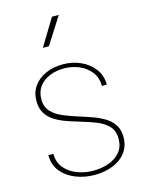

<svg xmlns="http://www.w3.org/2000/svg" viewBox="-137 -1015 830 1100"><g transform="rotate(-15 278.5 -464.5)"><path d="M282.2 -934.1 186 -775.4H221.7L322.8 -934.1ZM57.1 -173.3Q57.1 -114.7 90.1 -75.2Q123 -35.6 175 -15.4Q227.1 4.9 284.7 4.9Q328.6 4.9 367.7 -5.9Q406.7 -16.6 436.5 -37.6Q466.3 -58.6 483.2 -90.1Q500 -121.6 500 -162.6Q500 -204.6 482.2 -233.2Q464.4 -261.7 434.3 -281Q404.3 -300.3 367.4 -314Q330.6 -327.6 292 -339.4Q243.2 -354.5 199.7 -372.1Q156.2 -389.6 128.7 -417.7Q101.1 -445.8 101.1 -492.7Q101.1 -536.6 123.8 -567.4Q146.5 -598.1 185.3 -614.3Q224.1 -630.4 272 -630.4Q320.3 -630.4 362.3 -612.1Q404.3 -593.8 430.2 -559.6Q456.1 -525.4 456.1 -477.1H485.4Q485.4 -531.2 455.3 -571Q425.3 -610.8 376.7 -632.8Q328.1 -654.8 272 -654.8Q214.8 -654.8 169.4 -634.8Q124 -614.7 97.7 -577.9Q71.3 -541 71.3 -490.7Q71.3 -447.3 89.1 -418Q106.9 -388.7 137.2 -369.4Q167.5 -350.1 204.6 -336.9Q241.7 -323.7 280.3 -312.5Q328.6 -298.3 372.1 -281.5Q415.5 -264.6 442.9 -236.8Q470.2 -209 470.2 -160.6Q470.2 -112.8 444.3 -81.8Q418.5 -50.8 376.2 -35.6Q334 -20.5 284.7 -20.5Q234.4 -20.5 189.2 -37.6Q144 -54.7 115.5 -88.6Q86.9 -122.6 86.9 -173.3Z"/></g></svg>

Font: Estedad-FD-VF Thin
Style: Regular
Weight: 100
Designer: Amin Abedi
Version: Version 5.0